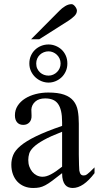

<svg xmlns="http://www.w3.org/2000/svg" viewBox="-20 -914 484 942"><path d="M443.8 -64.5Q388.7 8.3 336.9 8.3Q326.2 8.3 316.7 4.9Q307.1 1.5 300 -6.8Q293 -15.1 288.8 -29.1Q284.7 -43 284.7 -64.5Q255.4 -41.5 236.1 -27.1Q216.8 -12.7 201.9 -4.9Q187 2.9 173.6 5.6Q160.2 8.3 142.6 8.3Q118.7 8.3 99.1 0.2Q79.6 -7.8 65.4 -22.7Q51.3 -37.6 43.5 -58.8Q35.6 -80.1 35.6 -106Q35.6 -130.9 44.7 -153.3Q53.7 -175.8 80.6 -198.5Q107.4 -221.2 156.2 -245.1Q205.1 -269 284.7 -296.4V-314.9Q284.7 -347.2 279.5 -369.1Q274.4 -391.1 264.2 -405Q253.9 -418.9 238.3 -425Q222.7 -431.2 201.2 -431.2Q170.4 -431.2 152.8 -415.3Q135.3 -399.4 133.8 -376.5L134.8 -347.2Q135.7 -326.2 124.3 -313.7Q112.8 -301.3 94.2 -301.3Q74.7 -301.3 64 -313.7Q53.2 -326.2 53.2 -348.1Q53.2 -374.5 66.7 -395.3Q80.1 -416 102.8 -430.4Q125.5 -444.8 155 -452.4Q184.6 -460 216.8 -460Q265.1 -460 294.7 -449.5Q324.2 -439 340.3 -419.2Q356.4 -399.4 361.6 -371.1Q366.7 -342.8 366.7 -307.6V-155.3Q366.7 -124 367.7 -104Q368.7 -84 369.1 -77.1Q371.6 -64 376.5 -58.6Q381.3 -53.2 390.6 -53.2Q395 -53.2 398.9 -54.4Q402.8 -55.7 408.2 -59.6Q413.6 -63.5 421.9 -71.3Q430.2 -79.1 443.8 -92.8ZM284.7 -267.6Q228 -245.6 195.1 -227.3Q162.1 -209 145 -192.4Q127.9 -175.8 123.3 -160.4Q118.7 -145 118.7 -128.9Q118.7 -111.3 124 -96.7Q129.4 -82 138.4 -71Q147.5 -60.1 159.9 -53.7Q172.4 -47.4 186.5 -46.9Q205.6 -45.9 229.7 -58.6Q253.9 -71.3 284.7 -96.2ZM277.3 -602.5Q277.3 -615.7 272.2 -626.7Q267.1 -637.7 258.8 -645.5Q250.5 -653.3 240 -657.7Q229.5 -662.1 218.3 -662.1Q206.1 -662.1 195.1 -657.7Q184.1 -653.3 175.8 -645.5Q167.5 -637.7 162.6 -626.7Q157.7 -615.7 157.7 -602.5Q157.7 -588.4 162.8 -577.4Q168 -566.4 176.5 -558.6Q185.1 -550.8 195.8 -546.9Q206.5 -543 218.3 -543Q230.5 -543 241.2 -547.9Q252 -552.7 260 -560.8Q268.1 -568.8 272.7 -579.6Q277.3 -590.3 277.3 -602.5ZM310.5 -602.5Q310.5 -581.5 302.7 -564.2Q294.9 -546.9 282 -534.7Q269 -522.5 252.4 -515.6Q235.8 -508.8 218.3 -508.8Q200.7 -508.8 183.8 -515.6Q167 -522.5 153.8 -534.7Q140.6 -546.9 132.3 -564.2Q124 -581.5 124 -602.5Q124 -623.5 131.6 -640.6Q139.2 -657.7 152.1 -669.9Q165 -682.1 182.1 -689Q199.2 -695.8 218.3 -695.8Q235.8 -695.8 252.4 -689.2Q269 -682.6 282 -670.7Q294.9 -658.7 302.7 -641.4Q310.5 -624 310.5 -602.5ZM357.4 -861.8Q357.4 -847.7 345 -835.4Q332.5 -823.2 316.9 -813L172.4 -721.2H132.3L271 -860.8Q283.7 -874 299.6 -883.8Q315.4 -893.6 331.5 -893.6Q335.4 -893.6 339.8 -890.6Q344.2 -887.7 348.1 -882.8Q352.1 -877.9 354.7 -872.3Q357.4 -866.7 357.4 -861.8Z"/></svg>

Font: Doulos SIL Compact
Style: Regular
Weight: 400
Designer: Walt Agee, Victor Gaultney, Peter Martin, Debbi Hosken
Foundry: SIL International
Version: Version 4.110; 2011; Maintenance release ; LnSpcTght